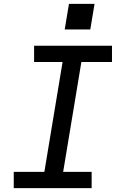

<svg xmlns="http://www.w3.org/2000/svg" viewBox="-20 -971 640 991"><path d="M51 0V-84H209L303 -651H156V-735H558V-651H400L306 -84H453V0ZM314 -819 336 -951H468L446 -819Z"/></svg>

Font: Iosevka SS04 Medium Extended
Style: Italic
Weight: 500
Width: 7
Italic angle: -9°
Monospace: yes
Designer: Belleve Invis
Foundry: Belleve Invis
Version: Version 19.0.0; ttfautohint (v1.8.4)